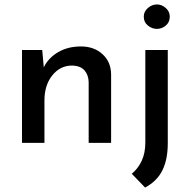

<svg xmlns="http://www.w3.org/2000/svg" viewBox="-20 -643 856 864"><path d="M170 -418 177 -340Q198 -383 242 -408.5Q286 -434 344 -434Q403 -434 441 -399.5Q479 -365 480 -309V0H379V-274Q378 -306 360 -326.5Q342 -347 304 -348Q251 -348 215.5 -304Q180 -260 180 -191V0H79V-418ZM633 201 573 139Q602 115 618 80Q634 45 634 -2V-418H735V2Q735 74 711 123Q687 172 633 201ZM627 -568Q627 -591 645.5 -607Q664 -623 686 -623Q708 -623 726 -607Q744 -591 744 -568Q744 -543 726 -528Q708 -513 686 -513Q664 -513 645.5 -528Q627 -543 627 -568Z"/></svg>

Font: Reem Kufi Ink
Style: Regular
Weight: 400
Designer: Khaled Hosny
Version: Version 1.7